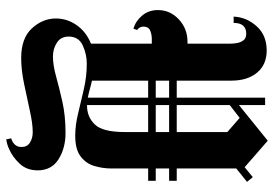

<svg xmlns="http://www.w3.org/2000/svg" viewBox="-150 -508 871 610"><g transform="rotate(90 285.0 -203.5)"><path d="M71.7 -192.5Q47.5 -199.2 30 -220Q12.5 -240.8 12.5 -270Q12.5 -309.2 42.1 -336.7Q71.7 -364.2 113.3 -364.2Q116.7 -364.2 119.2 -364.2V-501.7Q119.2 -508.3 117.5 -520Q115.8 -531.7 109.2 -541.2Q102.5 -550.8 87.5 -550.8Q53.3 -550.8 53.3 -510.8H33.3Q35 -551.7 63.8 -583.8Q92.5 -615.8 140.8 -615.8Q185.8 -615.8 211.2 -585.4Q236.7 -555 236.7 -503.3V-330H290.8V-610.8H314.2V-527.5L427.5 -619.2L511.7 -545.8L543.3 -571.7L558.3 -553.3L515.8 -519.2V-330H555V-305.8H515.8V-263.3H555V-239.2H515.8V-122.5Q515.8 -95 507.9 -68.3Q500 -41.7 477.5 -24.6Q455 -7.5 411.7 -7.5Q378.3 -7.5 340.8 -16.7Q303.3 -25.8 263.3 -35Q223.3 -44.2 182.5 -44.2Q152.5 -44.2 124.6 -31.3Q96.7 -18.3 96.7 13.3Q96.7 38.3 116.2 50.8Q135.8 63.3 160 63.3Q187.5 63.3 223.3 53.3Q259.2 43.3 303.8 33.3Q348.3 23.3 403.3 23.3Q450.8 23.3 486.3 45.4Q521.7 67.5 521.7 111.7Q521.7 146.7 500.4 169.2Q479.2 191.7 454.2 202.5Q440 209.2 423.3 211.7L420 195.8Q430.8 193.3 439.2 185Q447.5 176.7 447.5 163.3Q447.5 145 433.3 136.2Q419.2 127.5 400.8 127.5Q373.3 127.5 332.1 136.7Q290.8 145.8 246.7 155Q202.5 164.2 165 164.2Q101.7 164.2 70.4 130Q39.2 95.8 39.2 54.2Q39.2 18.3 60.4 -12.1Q81.7 -42.5 119.2 -57.5V-250.8H105Q89.2 -250.8 77.1 -245.4Q65 -240 65 -224.2Q65 -211.7 75.8 -204.2ZM355 -530 314.2 -498.3V-330H400V-490.8ZM314.2 -263.3H400V-305.8H314.2ZM236.7 -263.3H290.8V-305.8H236.7ZM400 -165V-239.2H314.2V-45H315.8Q352.5 -45 376.2 -70Q400 -95 400 -165ZM236.7 -60.8Q250.8 -57.5 264.2 -53.8Q277.5 -50 290.8 -47.5V-239.2H236.7Z"/></g></svg>

Font: Manufacturing Consent
Style: Regular
Weight: 400
Version: Version 3.000; ttfautohint (v1.8.4.7-5d5b)